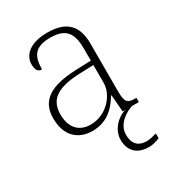

<svg xmlns="http://www.w3.org/2000/svg" viewBox="-184 -651 896 984"><g transform="rotate(-30 263.5 -158.5)"><path d="M199 10C294 10 343 -54 370 -100H373L381 0H397C347 13 299 64 299 121C299 187 338 226 408 226C428 226 451 220 472 211V183C445 190 431 194 411 194C372 194 336 175 336 113C336 48 399 12 436 0H477V-25H471C419 -25 412 -40 412 -111V-383C412 -485 366 -543 248 -543C137 -543 97 -490 97 -443C97 -408 108 -393 131 -393C131 -467 153 -513 248 -513C354 -513 370 -454 370 -371V-307L287 -304C128 -299 55 -252 55 -147C55 -39 118 10 199 10ZM207 -23C129 -23 97 -78 97 -145C97 -225 142 -273 289 -278L370 -281V-174C370 -104 300 -23 207 -23Z"/></g></svg>

Font: Noto Serif Myanmar ExtraLight
Style: Regular
Weight: 200
Designer: Ben Mitchell and the Monotype Design Team
Foundry: Monotype Imaging Inc.
Version: Version 2.106